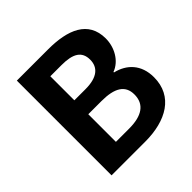

<svg xmlns="http://www.w3.org/2000/svg" viewBox="-191 -902 1062 1062"><g transform="rotate(-45 340.5 -370.5)"><path d="M91 0H355C518 0 641 -69 641 -218C641 -317 583 -374 503 -393V-397C566 -420 604 -489 604 -558C604 -696 488 -741 336 -741H91ZM239 -439V-627H327C416 -627 460 -601 460 -536C460 -477 420 -439 326 -439ZM239 -114V-330H342C444 -330 497 -299 497 -227C497 -150 442 -114 342 -114Z"/></g></svg>

Font: Noto Sans TC
Style: Bold
Weight: 700
Designer: Ryoko NISHIZUKA 西塚涼子 (kana, bopomofo & ideographs); Paul D. Hunt (Latin, Greek & Cyrillic); Sandoll Communications 산돌커뮤니
Foundry: Adobe
Version: Version 2.004;hotconv 1.0.118;makeotfexe 2.5.65603